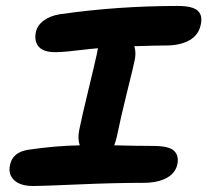

<svg xmlns="http://www.w3.org/2000/svg" viewBox="-20 -706 696 645"><path d="M91.8 -81.1Q48.8 -81.1 28.1 -100.3Q7.3 -119.6 13.2 -149.9Q21.5 -195.3 76.2 -203.1Q165.5 -216.3 248 -217.8Q240.2 -239.7 246.1 -269Q256.3 -319.3 277.6 -406.7Q298.8 -494.1 305.2 -523.9Q305.7 -527.8 307.1 -534.7Q308.6 -541.5 309.1 -543.9Q285.2 -542 254.4 -538.3Q223.6 -534.7 203.1 -532.7Q182.6 -530.8 165 -530.8Q126 -530.8 110.4 -548.8Q94.7 -566.9 100.1 -596.2Q104.5 -620.1 126.2 -636.5Q147.9 -652.8 181.2 -658.2Q375 -686 577.1 -686Q625.5 -686 643.3 -670.9Q661.1 -655.8 654.8 -625Q647.9 -588.4 616.5 -570.8Q585 -553.2 538.1 -553.2Q507.8 -553.2 431.2 -550.8Q437.5 -529.8 433.1 -506.8Q429.2 -486.3 407.2 -398.2Q385.3 -310.1 372.1 -245.1Q369.6 -233.9 363.8 -217.8Q441.9 -215.8 493.2 -215.8Q546.9 -215.8 564 -200Q581.1 -184.1 576.2 -155.8Q570.3 -125 540.3 -108.4Q510.3 -91.8 460.9 -91.8Q365.2 -91.8 241.9 -86.4Q118.7 -81.1 91.8 -81.1Z"/></svg>

Font: Shantell Sans Irregular Bouncy
Style: Italic
Weight: 600
Italic angle: -11.31°
Designer: Stephen Nixon, Anya Danilova, Shantell Martin
Foundry: Arrow Type
Version: Version 1.006;[9816181b4]